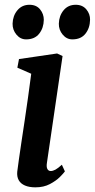

<svg xmlns="http://www.w3.org/2000/svg" viewBox="-20 -794 407 824"><path d="M132 10Q105.5 10 87.2 2.2Q69 -5.5 60.5 -20.5Q52 -35.5 54 -57Q56.5 -77.5 61.2 -110.5Q66 -143.5 72.2 -185.8Q78.5 -228 85.8 -276Q93 -324 100.2 -375.2Q107.5 -426.5 114 -477.5L54.5 -503.5L61.5 -540.5L225 -564.5L248.5 -553.5L181.5 -96Q178.5 -78 183.2 -69Q188 -60 197.5 -60Q207 -60 218 -66Q229 -72 245.5 -87L258.5 -58.5Q253 -50.5 236.8 -34.2Q220.5 -18 194 -4Q167.5 10 132 10ZM92 -625Q67.5 -625 50.5 -645.5Q33.5 -666 34 -692.5Q35 -726.5 54.8 -750Q74.5 -773.5 106.5 -773.5Q136 -773.5 152 -753.8Q168 -734 168 -709Q167.5 -674 148.2 -649.5Q129 -625 92 -625ZM290.5 -625Q266 -625 249 -645.5Q232 -666 232.5 -692.5Q233.5 -726.5 253 -750Q272.5 -773.5 305 -773.5Q334 -773.5 350.5 -753.8Q367 -734 366.5 -709Q366 -674 346.8 -649.5Q327.5 -625 290.5 -625Z"/></svg>

Font: Merriweather 24pt SemiBold
Style: Italic
Weight: 600
Italic angle: -7.8°
Version: Version 2.101